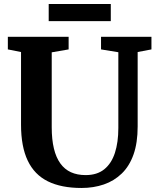

<svg xmlns="http://www.w3.org/2000/svg" viewBox="-20 -926 783 954"><path d="M385 8Q284.5 8 217.8 -25Q151 -58 117.8 -127.8Q84.5 -197.5 84.5 -306.5V-667.5L19 -680.5V-743H321V-680.5L237 -666V-294Q237 -233 247.8 -188.2Q258.5 -143.5 279.8 -114Q301 -84.5 332.5 -70.2Q364 -56 405.5 -56Q462.5 -56 498.2 -85Q534 -114 551 -166.5Q568 -219 568 -290V-666.5L482 -680.5V-743H732.5V-680.5L664 -667.5V-298Q664 -216.5 643.5 -158.5Q623 -100.5 585 -63.8Q547 -27 496 -9.5Q445 8 385 8ZM530.5 -906V-821H222V-906Z"/></svg>

Font: Merriweather Light 18pt
Style: Bold
Weight: 700
Version: Version 2.100